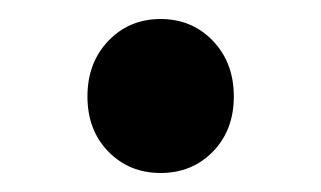

<svg xmlns="http://www.w3.org/2000/svg" viewBox="-20 -169 338 202"><path d="M149 13Q116 13 94 -9.5Q72 -32 72 -67.5Q72 -103 94 -126Q116 -149 149 -149Q182 -149 204 -126Q226 -103 226 -67.5Q226 -32 204 -9.5Q182 13 149 13Z"/></svg>

Font: Resource Han Rounded JP Medium
Style: Regular
Weight: 500
Designer: Cyano Hao (round all glyphs); Ryoko NISHIZUKA 西塚涼子 (kana, bopomofo & ideographs); Paul D. Hunt (Latin, Greek & Cyrillic)
Foundry: Cyano Hao
Version: 0.990